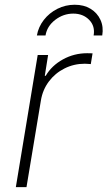

<svg xmlns="http://www.w3.org/2000/svg" viewBox="-20 -773 444 793"><path d="M45.4 0 135.7 -545.9H178.7L165 -460H168.9Q193.4 -502 239.7 -527.6Q286.1 -553.2 339.8 -553.2Q346.2 -553.2 351.6 -553Q356.9 -552.7 362.3 -552.7L355 -508.3Q351.6 -508.3 345 -509Q338.4 -509.8 330.1 -509.8Q285.2 -509.8 246.3 -490.2Q207.5 -470.7 181.9 -436.5Q156.2 -402.3 148.9 -357.9L89.4 0ZM288.6 -753.4Q326.7 -753.4 354.2 -736.6Q381.8 -719.7 395 -690.9Q408.2 -662.1 402.3 -626.5H366.7Q373.5 -665 348.4 -690.9Q323.2 -716.8 282.7 -716.8Q241.7 -716.8 208 -690.9Q174.3 -665 168 -626.5H132.3Q138.7 -662.1 161.1 -690.9Q183.6 -719.7 217 -736.6Q250.5 -753.4 288.6 -753.4Z"/></svg>

Font: Inter ExtraLight
Style: Italic
Weight: 250
Italic angle: -9.3988°
Designer: Rasmus Andersson
Foundry: rsms
Version: Version 4.001;git-66647c0bb